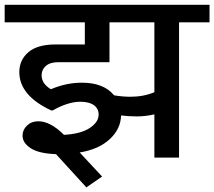

<svg xmlns="http://www.w3.org/2000/svg" viewBox="-35 -669 910 815"><path d="M60.7 -93Q60.7 -117.8 79.6 -136Q98.6 -154.2 127.4 -154.2Q179 -154.2 236.6 -96.6Q307.9 -100.6 345.8 -125.6Q383.7 -150.7 383.7 -182.5Q383.7 -207.8 363.8 -222.4Q343.8 -237.1 305.9 -237.1Q253.8 -237.1 188.6 -200.2H182.5Q47 -263.4 47 -363Q47 -414.1 85.2 -447.2Q123.4 -480.3 201.2 -480.3H325.1V-574.3H-15.2V-648.6H854.4V-574.3H725V0H620.3V-183.5Q581.9 -174.9 546.5 -174.9Q511.1 -174.9 478.8 -179Q477.8 -122.3 431.5 -78.9Q385.2 -35.4 303.3 -21.7L398.4 80.4L331.6 126.4L202.7 -14.7Q129.9 -17.2 95.3 -39.9Q60.7 -62.7 60.7 -93ZM519.2 -258.3Q574.3 -258.3 620.3 -277.6V-574.3H429.7V-405H212.3Q178 -405 159.8 -389.3Q141.6 -373.6 141.6 -349.3Q141.6 -314 181 -290.2Q246.2 -318 312.9 -318Q405 -318 449.4 -264.4Q484.3 -258.3 519.2 -258.3Z"/></svg>

Font: Khula SemiBold
Style: Regular
Weight: 600
Designer: Erin McLaughlin, Steve Matteson
Version: Version 1.002;PS 1.0;hotconv 1.0.72;makeotf.lib2.5.5900; ttf